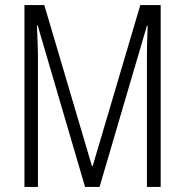

<svg xmlns="http://www.w3.org/2000/svg" viewBox="-20 -734 725 754"><path d="M314 0 128 -634H125Q127 -586 128 -559Q129 -532 129 -519V0H76V-714H154L341 -82H344L531 -714H611V0H557V-516Q557 -530 557.5 -557.5Q558 -585 560 -633H557L371 0Z"/></svg>

Font: Noto Sans Malayalam ExtraCondensed Light
Style: Regular
Weight: 300
Width: 2
Designer: Jelle Bosma - Monotype Design Team
Foundry: Monotype Imaging Inc.
Version: Version 2.104; ttfautohint (v1.8.4.7-5d5b)